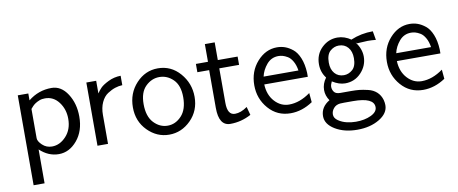

<svg xmlns="http://www.w3.org/2000/svg" viewBox="-67 -856 3214 1346"><g transform="rotate(-10 1540.0 -182.5)"><path d="M81 195V-445H156V-396Q229 -455 322 -455Q391 -455 435.5 -386Q480 -317 480 -224Q480 -121 424.5 -55Q369 11 294 11Q220 11 159 -46V195ZM159 -126Q159 -104 187.5 -77Q216 -50 256 -50Q312 -50 356.5 -98Q401 -146 401 -222Q401 -290 363 -340.5Q325 -391 265 -391Q254 -391 244 -389.5Q234 -388 225.5 -384.5Q217 -381 209.5 -377.5Q202 -374 195.5 -369.5Q189 -365 184 -361Q179 -357 174.5 -352Q170 -347 167.5 -344Q165 -341 162 -338L159 -334Z M570 0V-450H640V-360Q652 -379 669 -396.5Q686 -414 726.5 -434Q767 -454 815 -455V-388Q789 -387 763 -378.5Q737 -370 708.5 -351.5Q680 -333 662.5 -295Q645 -257 645 -206V0Z M861 -221Q861 -322 925.5 -391.5Q990 -461 1080 -461Q1174 -461 1237 -388.5Q1300 -316 1300 -220Q1300 -121 1234 -55Q1168 11 1080 11Q992 11 926.5 -55.5Q861 -122 861 -221ZM939 -231Q939 -143 981.5 -98Q1024 -53 1080 -53Q1136 -53 1178.5 -98.5Q1221 -144 1221 -231Q1221 -315 1178.5 -357Q1136 -399 1080 -399Q1025 -399 982 -357Q939 -315 939 -231Z M1349 -386V-445H1435V-571H1505V-445H1646V-386H1505V-140Q1505 -53 1559 -53Q1601 -53 1647 -86L1663 -27Q1592 11 1515 11Q1433 11 1433 -117V-386Z M1726 -226Q1726 -325 1786.5 -393Q1847 -461 1928 -461Q1958 -461 1985 -451.5Q2012 -442 2039.5 -420Q2067 -398 2085 -354Q2103 -310 2106 -249V-220H1796Q1799 -145 1842 -98Q1885 -51 1944 -51Q2020 -51 2096 -106L2102 -40Q2026 11 1944 11Q1849 11 1787.5 -59.5Q1726 -130 1726 -226ZM1801 -275H2049Q2043 -314 2027.5 -341Q2012 -368 1992.5 -379.5Q1973 -391 1957.5 -395Q1942 -399 1928 -399Q1877 -399 1844 -360Q1811 -321 1801 -275Z M2163 71Q2163 6 2227 -32Q2202 -68 2202 -108Q2202 -153 2231 -192V-193Q2198 -236 2198 -292Q2198 -363 2245.5 -409Q2293 -455 2357 -455Q2408 -455 2455 -422L2453 -424Q2527 -455 2610 -455L2621 -392Q2591 -395 2562 -395Q2559 -395 2487 -391L2478 -399Q2517 -346 2517 -292Q2517 -227 2471 -178Q2425 -129 2357 -129Q2313 -129 2266 -159Q2255 -137 2255 -122Q2255 -102 2267 -85.5Q2279 -69 2311 -69H2386Q2421 -69 2445.5 -66.5Q2470 -64 2506.5 -55.5Q2543 -47 2567.5 -24.5Q2592 -2 2602 33Q2607 53 2607 70Q2607 128 2542 167Q2477 206 2385 206Q2292 206 2227.5 167Q2163 128 2163 71ZM2233 71Q2233 97 2260 115.5Q2287 134 2320 141.5Q2353 149 2384 149Q2447 149 2492 127.5Q2537 106 2537 72Q2537 3 2388 3H2325L2296 4Q2267 7 2250 27Q2233 47 2233 71ZM2268 -292Q2268 -244 2292.5 -215.5Q2317 -187 2358 -187Q2392 -187 2419.5 -211.5Q2447 -236 2447 -293Q2447 -341 2422.5 -369.5Q2398 -398 2357 -398Q2323 -398 2295.5 -373.5Q2268 -349 2268 -292Z M2670 -226Q2670 -325 2730.5 -393Q2791 -461 2872 -461Q2902 -461 2929 -451.5Q2956 -442 2983.5 -420Q3011 -398 3029 -354Q3047 -310 3050 -249V-220H2740Q2743 -145 2786 -98Q2829 -51 2888 -51Q2964 -51 3040 -106L3046 -40Q2970 11 2888 11Q2793 11 2731.5 -59.5Q2670 -130 2670 -226ZM2745 -275H2993Q2987 -314 2971.5 -341Q2956 -368 2936.5 -379.5Q2917 -391 2901.5 -395Q2886 -399 2872 -399Q2821 -399 2788 -360Q2755 -321 2745 -275Z"/></g></svg>

Font: CMU Sans Serif
Style: Medium
Weight: 500
Version: Version 0.7.0